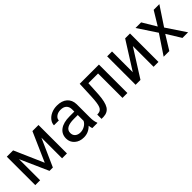

<svg xmlns="http://www.w3.org/2000/svg" viewBox="208 -1524 2521 2521"><g transform="rotate(-45 1468.5 -264.0)"><path d="M372.6 -119.6 552.2 -528.3H665V0H574.7V-384.3L403.8 0H341.3L167 -392.6V0H76.7V-528.3H193.8Z M1136.2 0Q1128.4 -15.6 1123.5 -55.7Q1060.5 9.8 973.1 9.8Q895 9.8 845 -34.4Q794.9 -78.6 794.9 -146.5Q794.9 -229 857.7 -274.7Q920.4 -320.3 1034.2 -320.3H1122.1V-361.8Q1122.1 -409.2 1093.8 -437.3Q1065.4 -465.3 1010.3 -465.3Q961.9 -465.3 929.2 -440.9Q896.5 -416.5 896.5 -381.8H805.7Q805.7 -421.4 833.7 -458.3Q861.8 -495.1 909.9 -516.6Q958 -538.1 1015.6 -538.1Q1106.9 -538.1 1158.7 -492.4Q1210.4 -446.8 1212.4 -366.7V-123.5Q1212.4 -50.8 1231 -7.8V0ZM986.3 -68.8Q1028.8 -68.8 1066.9 -90.8Q1105 -112.8 1122.1 -147.9V-256.3H1051.3Q885.3 -256.3 885.3 -159.2Q885.3 -116.7 913.6 -92.8Q941.9 -68.8 986.3 -68.8Z M1787.1 -528.3V0H1696.3V-453.6H1516.6L1505.9 -255.9Q1497.1 -119.6 1460.2 -61Q1423.3 -2.4 1343.3 0H1307.1V-79.6L1333 -81.5Q1377 -86.4 1396 -132.3Q1415 -178.2 1420.4 -302.2L1430.2 -528.3Z M2273.9 -528.3H2364.3V0H2273.9V-385.3L2030.3 0H1939.9V-528.3H2030.3V-142.6Z M2686.5 -335.4 2803.7 -528.3H2909.2L2736.3 -267.1L2914.6 0H2810.1L2688 -197.8L2565.9 0H2460.9L2639.2 -267.1L2466.3 -528.3H2570.8Z"/></g></svg>

Font: Mardoto
Style: Regular
Weight: 400
Designer: Christian Robertson, Vahan Hovhannisyan
Foundry: Google
Version: Version 1.000